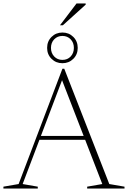

<svg xmlns="http://www.w3.org/2000/svg" viewBox="-24 -1078 732 1098"><path d="M189.5 -278.5V-300.5H477V-278.5ZM601 -25.5 688 -10.5V0H474.5V-10.5L561 -25.5L324 -637H337.5L105.5 -25.5L192 -10.5V0H-4.5V-10.5L82.5 -25.5L333 -685H343.5ZM333 -892Q370 -892 395.2 -867Q420.5 -842 420.5 -804Q420.5 -766.5 395.2 -741.5Q370 -716.5 333 -716.5Q296 -716.5 270.8 -741.5Q245.5 -766.5 245.5 -804Q245.5 -842 270.8 -867Q296 -892 333 -892ZM333 -735.5Q362 -735.5 380.2 -755Q398.5 -774.5 398.5 -804Q398.5 -834 380 -853.2Q361.5 -872.5 333 -872.5Q304.5 -872.5 286 -853.2Q267.5 -834 267.5 -804Q267.5 -774.5 286 -755Q304.5 -735.5 333 -735.5ZM319 -933.5 413.5 -1058H466V-1051.5L335.5 -933.5Z"/></svg>

Font: Newsreader 24pt ExtraLight
Style: Regular
Weight: 250
Designer: Hugues Gentile
Foundry: Production Type
Version: Version 1.003